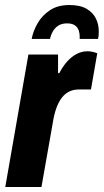

<svg xmlns="http://www.w3.org/2000/svg" viewBox="-20 -744 413 764"><path d="M1 0 93 -527H211V-453H216Q230 -480 247 -499Q264 -518 284.5 -529Q305 -540 328 -540Q339 -540 349.5 -537.5Q360 -535 367 -532L342 -388H295Q272 -388 255 -379.5Q238 -371 225.5 -354.5Q213 -338 204 -313Q195 -288 190 -255L145 0ZM256 -724Q299 -724 324.5 -709Q350 -694 361.5 -670.5Q373 -647 373 -620Q373 -612 372.5 -604.5Q372 -597 370 -589H297Q298 -608 293.5 -622Q289 -636 277.5 -643.5Q266 -651 247 -651Q226 -651 212 -642Q198 -633 190 -618.5Q182 -604 179 -589H106Q112 -621 130 -652Q148 -683 179 -703.5Q210 -724 256 -724Z"/></svg>

Font: Archivo Condensed ExtraBold
Style: Italic
Weight: 800
Width: 3
Italic angle: -10°
Designer: Hector Gatti
Foundry: Omnibus-Type
Version: Version 2.001